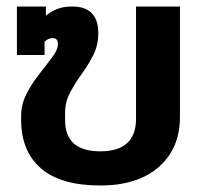

<svg xmlns="http://www.w3.org/2000/svg" viewBox="-20 -560 635 590"><path d="M288 10Q167 10 106 -42.5Q45 -95 45 -192V-205Q45 -240 62 -272.5Q79 -305 101.5 -333.5Q124 -362 141 -385Q158 -408 158 -424Q158 -443 142 -443Q135 -443 128.5 -440Q122 -437 117 -432V-391H32V-540H121V-512Q136 -524 155 -532Q174 -540 202 -540Q282 -540 282 -458Q282 -421 266.5 -390.5Q251 -360 231 -332.5Q211 -305 195.5 -276Q180 -247 180 -213V-191Q180 -95 288 -95Q398 -95 398 -195V-540H533V-201Q533 -104 468 -47Q403 10 288 10Z"/></svg>

Font: Kanit Medium
Style: Regular
Weight: 500
Designer: Katatrad Team
Foundry: CadsonDemak
Version: Version 2.000; ttfautohint (v1.8.3)